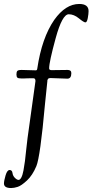

<svg xmlns="http://www.w3.org/2000/svg" viewBox="-63 -770 467 969"><path d="M277 -373C290.3 -373 297 -382.3 297 -401C297 -411.7 290.7 -417 278 -417L197 -416C189 -416 185 -419 185 -425C185 -446.3 196 -497.2 218 -577.5C240 -657.8 262 -698 284 -698C301.3 -698 318.3 -691.2 335 -677.5C351.7 -663.8 362.7 -657 368 -657C373.3 -657 377.3 -664.2 380 -678.5C382.7 -692.8 384 -704.7 384 -714C384 -738 368.3 -750 337 -750C291 -750 249 -723.3 211 -670C169 -609.3 140.3 -527 125 -423C124.3 -417.7 122 -415 118 -415C103.3 -415 79.3 -415.7 46 -417C34.7 -417 27.5 -415.3 24.5 -412C21.5 -408.7 20 -402.8 20 -394.5C20 -386.2 21.7 -380.7 25 -378C28.3 -375.3 35 -374 45 -374H58C66.7 -374.7 82.7 -375 106 -375C112.7 -375 116 -370.3 116 -361L76 -73C74 -59 71.8 -40.2 69.5 -16.5C67.2 7.2 65 26.8 63 42.5C61 58.2 58.5 74 55.5 90C52.5 106 48.8 118 44.5 126C40.2 134 35.5 138 30.5 138C25.5 138 19.5 134.7 12.5 128C5.5 121.3 1.3 113 0 103C-1.3 93 -6.2 88 -14.5 88C-22.8 88 -29.7 97.2 -35 115.5C-40.3 133.8 -43 147.3 -43 156C-43 171.3 -31 179 -7 179C3 179 14.2 177 26.5 173C38.8 169 54.3 158.3 73 141C91.7 123.7 107.5 99.5 120.5 68.5C133.5 37.5 148 -66.7 164 -244C170.7 -312.7 174.7 -351.3 176 -360V-364C176 -364.7 176.8 -366.8 178.5 -370.5C180.2 -374.2 185 -376 193 -376Z"/></svg>

Font: Sorts Mill Goudy
Style: Regular
Weight: 400
Version: Version 003.101